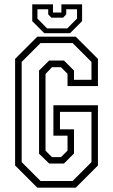

<svg xmlns="http://www.w3.org/2000/svg" viewBox="-20 -870 524 890"><path d="M153 0 50 -103V-597L153 -700H331L434 -597V-471H293V-528L262.5 -558.5H221L191 -527V-171.5L221 -141.5H262.5L293 -172V-241H227.5V-382H434V-103L331 0ZM168 -31H316.5L404 -118.5V-351.5H258V-270.5H323V-158.5L276.5 -112H208L161 -157.5V-543L208 -589.5H276.5L323 -543V-500H404V-583L316.5 -670.5H168L80.5 -583V-118.5ZM185.5 -716 129.5 -772V-850H225.5V-812H264.5V-850H360.5V-772L304.5 -716ZM198 -738.5H292L337 -784V-827H287V-803.5L272.5 -788H218L203.5 -803.5V-827H153.5V-784Z"/></svg>

Font: Tourney Condensed Light
Style: Regular
Weight: 300
Width: 3
Designer: Tyler Finck
Foundry: Etcetera Type Co
Version: Version 1.010; ttfautohint (v1.8.3)